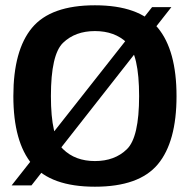

<svg xmlns="http://www.w3.org/2000/svg" viewBox="-20 -701 688 726"><path d="M24 0H99L628 -674H555ZM339 5Q506 5 576.8 -79.8Q647.5 -164.5 647.5 -337.5Q647.5 -510.5 576.8 -595.8Q506 -681 339 -681Q172 -681 101.2 -596Q30.5 -511 30.5 -337.5Q30.5 -164.5 101.5 -79.8Q172.5 5 339 5ZM339 -92Q264.5 -92 218.5 -137Q172.5 -182 172.5 -337.5Q172.5 -495 218.5 -539.2Q264.5 -583.5 339 -583.5Q414 -583.5 460 -539.2Q506 -495 506 -337.5Q506 -182 460 -137Q414 -92 339 -92Z"/></svg>

Font: Anybody Thin SemiBold
Style: Regular
Weight: 600
Version: Version 1.113;gftools[0.9.25]